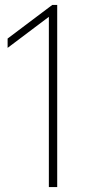

<svg xmlns="http://www.w3.org/2000/svg" viewBox="-20 -762 346 782"><path d="M193 -742H213V0H179V-693.5L11 -567V-605Z"/></svg>

Font: Encode Sans Semi Condensed Thin
Style: Regular
Weight: 250
Width: 4
Designer: Multiple Designers
Foundry: Impallari Type
Version: Version 2.000